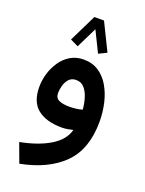

<svg xmlns="http://www.w3.org/2000/svg" viewBox="-164 -702 787 1044"><g transform="rotate(20 229.5 -180.5)"><path d="M328.6 -466.3 282.2 -443.8 223.1 -564 164.1 -443.8 117.7 -466.3 195.3 -624.5H251ZM416.5 -99.1Q416.5 61 329.1 147.7Q241.7 234.4 84.5 264.6L43.5 153.8Q147.9 133.8 215.1 93Q282.2 52.2 297.9 -8.3Q282.7 -4.4 265.6 -1.7Q248.5 1 234.4 1Q143.6 1 93.5 -38.8Q43.5 -78.6 43.5 -165.5Q43.5 -203.6 54.9 -242.7Q66.4 -281.7 88.9 -314.7Q111.3 -347.7 144.5 -367.7Q177.7 -387.7 221.2 -387.7Q271.5 -387.7 308.3 -363.3Q345.2 -338.9 369.1 -297.4Q393.1 -255.9 404.8 -204.6Q416.5 -153.3 416.5 -99.1ZM233.9 -119.6Q254.9 -119.6 273.9 -122.3Q293 -125 308.1 -129.4Q305.2 -165.5 295.2 -197.3Q285.2 -229 267.1 -249Q249 -269 220.2 -269Q193.4 -269 178.2 -251.7Q163.1 -234.4 157 -211.2Q150.9 -188 150.9 -169.9Q150.9 -140.1 173.3 -129.9Q195.8 -119.6 233.9 -119.6Z"/></g></svg>

Font: Vazirmatn RD FD SemiBold
Style: Regular
Weight: 600
Designer: Saber Rastikerdar
Foundry: Saber Rastikerdar
Version: Version 33.003